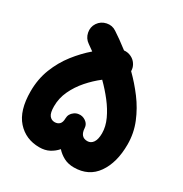

<svg xmlns="http://www.w3.org/2000/svg" viewBox="-166 -773 925 969"><g transform="rotate(30 296.5 -288.0)"><path d="M131.3 -611.8Q148.4 -637.2 179 -643.6Q209.5 -649.9 234.4 -632.8Q251 -622.1 273.7 -606Q296.4 -589.8 322.8 -569.3Q344.7 -571.8 365.2 -561.8Q385.7 -551.8 397 -531.7Q406.2 -515.6 406.2 -496.6Q449.7 -454.1 488.5 -402.6Q527.3 -351.1 551.5 -291.7Q575.7 -232.4 575.7 -167Q575.7 -61.5 530 3.7Q484.4 68.8 398.4 68.8Q364.7 68.8 339.4 55.4Q314 42 295.9 21.5Q278.3 42 253.9 54.9Q229.5 67.9 196.3 67.9Q117.2 67.9 67.4 12.2Q17.6 -43.5 17.6 -154.8Q17.6 -226.6 41.5 -287.4Q65.4 -348.1 104 -397.5Q142.6 -446.8 186.5 -484.4Q168.5 -497.6 152.3 -508.8Q127 -525.9 120.8 -556.4Q114.7 -586.9 131.3 -611.8ZM346.7 -130.9Q349.6 -80.1 390.6 -80.1Q411.1 -80.1 423.6 -98.1Q436 -116.2 436 -151.4Q436 -190.4 417.2 -231.2Q398.4 -272 367.7 -311.5Q336.9 -351.1 301.3 -386.2Q263.7 -357.4 231 -320.1Q198.2 -282.7 178 -239.5Q157.7 -196.3 157.7 -148.9Q157.7 -110.8 169.4 -95.7Q181.2 -80.6 199.7 -80.6Q217.3 -80.6 227.8 -91.1Q238.3 -101.6 238.3 -124.5Q238.8 -150.9 260.7 -166.5Q271 -174.3 284.2 -176.3Q306.6 -180.2 326.2 -166.7Q345.7 -153.3 346.7 -130.9Z"/></g></svg>

Font: Mikhak ExtraBold
Style: Regular
Weight: 800
Designer: Amin Abedi
Version: Version 3.3